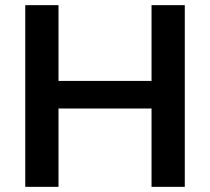

<svg xmlns="http://www.w3.org/2000/svg" viewBox="-20 -725 814 745"><path d="M78 0V-705H207V-411H568V-705H697V0H568V-304H207V0Z"/></svg>

Font: MulishBold
Style: Bold
Weight: 700
Designer: Vernon Adams
Foundry: Vernon Adams
Version: Version 3.602; ttfautohint (v1.8.3)